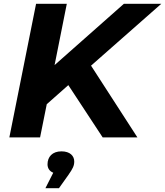

<svg xmlns="http://www.w3.org/2000/svg" viewBox="-20 -720 865 1006"><path d="M825 -700H629L266 -379L330 -700H169L29 0H190L225 -174L338 -274L518 0H700L457 -376ZM302 73C254 73 229 102 229 141C229 161 239 177 259 185L218 266H289L338 197C362 163 369 148 369 126C369 97 347 73 302 73Z"/></svg>

Font: AWKNG-Font
Style: Bold Italic
Weight: 700
Italic angle: -11.3°
Designer: Awakening Church
Foundry: Awakening Church
Version: Version 1.700;PS 001.700;hotconv 1.0.88;makeotf.lib2.5.64775